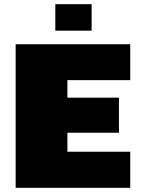

<svg xmlns="http://www.w3.org/2000/svg" viewBox="-20 -900 696 920"><path d="M55 0V-688H604V-516H303V-432H550V-264H303V-173H604V0ZM245 -753V-880H419V-753Z"/></svg>

Font: Saira SemiExpanded Black
Style: Regular
Weight: 900
Width: 6
Designer: Hector Gatti with collaboration of the Omnibus-Type team
Foundry: Omnibus-Type
Version: Version 1.101